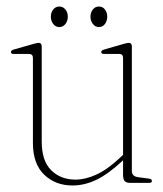

<svg xmlns="http://www.w3.org/2000/svg" viewBox="-20 -561 499 589"><path d="M81 -122V-383Q81 -395.5 69 -395.5H22Q13.5 -395.5 13.5 -401.5Q13.5 -406 22 -409L83.5 -426.5Q93.5 -429.5 98.5 -429.5Q108 -429.5 108 -418.5V-127Q108 -67.5 137 -38.8Q166 -10 211.5 -10Q241.5 -10 275.2 -25.2Q309 -40.5 347.5 -76.5L357.5 -86V-383Q357.5 -395.5 346 -395.5H299Q290.5 -395.5 290.5 -401.5Q290.5 -406 299 -409L360 -426.5Q370 -429.5 375 -429.5Q384.5 -429.5 384.5 -418.5V-36.5Q384.5 -20 403.5 -17.5L437 -13Q446 -12 446 -5.5Q446 0 437.5 0H379Q367.5 0 362.5 -5.5Q357.5 -11 357.5 -25V-69.5L354.5 -66.5Q311.5 -26.5 275.2 -9.2Q239 8 202.5 8Q150 8 115.5 -25.2Q81 -58.5 81 -122ZM162 -478Q150.5 -478 143.2 -487.5Q136 -497 136 -510Q136 -522.5 143.2 -531.8Q150.5 -541 162 -541Q173.5 -541 180.8 -531.8Q188 -522.5 188 -510Q188 -497 180.8 -487.5Q173.5 -478 162 -478ZM283.5 -478Q272 -478 264.8 -487.5Q257.5 -497 257.5 -510Q257.5 -522.5 264.8 -531.8Q272 -541 283.5 -541Q295 -541 302 -531.8Q309 -522.5 309 -510Q309 -497 302 -487.5Q295 -478 283.5 -478Z"/></svg>

Font: Fraunces 144pt Soft Thin
Style: Regular
Weight: 100
Version: Version 1.000;[0bf87f6ff]